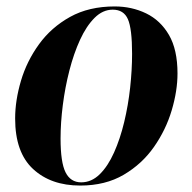

<svg xmlns="http://www.w3.org/2000/svg" viewBox="-20 -566 597 596"><path d="M229 10Q138 10 82.5 -41.5Q27 -93 27 -198Q27 -254 45 -315Q63 -376 101 -428.5Q139 -481 197.5 -513.5Q256 -546 336 -546Q389 -546 433.5 -524.5Q478 -503 504.5 -457.5Q531 -412 531 -338Q531 -284 513 -223.5Q495 -163 458 -110Q421 -57 364 -23.5Q307 10 229 10ZM232 0Q264 0 289.5 -25Q315 -50 334 -92.5Q353 -135 365.5 -187Q378 -239 384 -294Q390 -349 390 -399Q390 -477 377 -506.5Q364 -536 330 -536Q299 -536 273.5 -510.5Q248 -485 228.5 -442.5Q209 -400 195.5 -347.5Q182 -295 175 -240Q168 -185 168 -136Q168 -62 183.5 -31Q199 0 232 0Z"/></svg>

Font: Noto Serif Display SemiCondensed
Style: Bold Italic
Weight: 700
Width: 4
Italic angle: -12°
Designer: Monotype Design Team
Foundry: Monotype Imaging Inc.
Version: Version 2.009